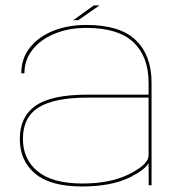

<svg xmlns="http://www.w3.org/2000/svg" viewBox="-20 -687 664 712"><path d="M531.5 0 531 -82.5Q518.5 -58.5 465 -31Q395.5 4.5 284.5 4.5Q167.5 4.5 110.5 -43Q53.5 -90.5 53.5 -172Q53.5 -254 112 -295Q170.5 -336 305 -336H531V-379.5Q531 -477 475 -530.2Q419 -583.5 300 -583.5Q235 -583.5 183 -562.2Q131 -541 100.8 -503Q70.5 -465 70.5 -415H59Q59 -470.5 91 -510.8Q123 -551 177.5 -572.8Q232 -594.5 300 -594.5Q425.5 -594.5 483.8 -537.8Q542 -481 542 -381V0ZM531 -110.5V-325H304.5Q182 -325 123.5 -288.8Q65 -252.5 65 -172Q65 -96.5 119.8 -51.5Q174.5 -6.5 285.5 -6.5Q391 -6.5 461 -42.2Q531 -78 531 -110.5ZM251.5 -612 328 -667H349L270 -612Z"/></svg>

Font: Anybody ExtraExpanded Thin
Style: Regular
Weight: 100
Width: 8
Designer: Tyler Finck
Foundry: Etcetera Type Company
Version: Version 1.010; ttfautohint (v1.8.3) -l 8 -r 50 -G 200 -x 14 